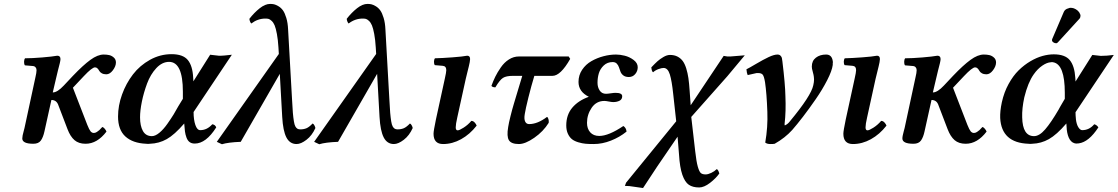

<svg xmlns="http://www.w3.org/2000/svg" viewBox="-20 -718 5659 972"><path d="M263.2 -318.8 247.1 -250Q270.5 -250 303.2 -285.2L349.1 -334Q400.9 -388.2 437.7 -415Q474.6 -441.9 504.9 -441.9Q520.5 -441.9 533.2 -439Q545.9 -436 556.4 -426.5Q566.9 -417 566.9 -401.9Q566.9 -382.8 551.5 -362.3Q536.1 -341.8 518.1 -341.8Q504.4 -341.8 495.1 -347.2Q485.8 -352.5 482.4 -359.4Q479 -366.2 473.6 -371.6Q468.3 -377 460.9 -377Q446.3 -377 404.8 -333L349.1 -273.9L421.9 -85.9Q431.6 -61.5 438.5 -53.2Q445.3 -44.9 455.1 -44.9Q462.4 -44.9 470.2 -49.8Q478 -54.7 482.9 -59.3Q487.8 -64 498 -75.2Q503.9 -73.7 510.3 -66.2Q516.6 -58.6 519 -51.8Q472.2 9.8 413.1 9.8Q378.4 9.8 357.2 -8.5Q335.9 -26.9 321.8 -64L275.9 -184.1Q267.1 -211.9 240.2 -211.9L205.1 -53.2Q198.7 -23.4 187 -6.8Q175.3 9.8 148.9 9.8Q92.8 9.8 92.8 -17.1Q92.8 -23.4 94.7 -33Q96.7 -42.5 99.9 -54Q103 -65.4 104 -69.8L159.2 -326.2Q165 -350.6 165 -362.8Q165 -371.6 159.9 -377.4Q154.8 -383.3 146 -383.8L106 -387.2Q101.6 -393.6 101.8 -405.3Q102.1 -417 106.9 -422.9Q141.6 -422.9 193.8 -427.2Q246.1 -431.6 270 -436Q286.1 -436 286.1 -418.9Q286.1 -412.1 282.7 -397.9Q279.3 -383.8 273.2 -360.8Q267.1 -337.9 263.2 -318.8Z M882.8 -180.2 905.8 -217.8V-253.9Q905.8 -404.8 835.9 -404.8Q800.8 -404.8 771.2 -373Q741.7 -341.3 724.6 -295.2Q707.5 -249 698.2 -203.4Q689 -157.7 689 -124Q689 -80.6 703.6 -54.7Q718.3 -28.8 749 -28.8Q766.1 -28.8 786.9 -45.9Q807.6 -63 827.1 -90.8Q846.7 -118.7 859.1 -138.9Q871.6 -159.2 882.8 -180.2ZM958 -324.2 959 -306.2 1043.9 -440.9Q1080.6 -436 1086.9 -436H1100.6Q1105.5 -435.5 1153.8 -440.9L960 -150.9Q960 -111.8 969 -85.4Q978 -59.1 993.7 -59.1Q1028.3 -59.1 1054.7 -88.9Q1069.3 -86.9 1074.7 -73.2Q1022.9 8.8 965.8 8.8Q950.2 8.8 939.9 1.2Q929.7 -6.3 924.1 -21.5Q918.5 -36.6 916.3 -52.7Q914.1 -68.8 912.6 -92.8Q863.3 -35.6 824.2 -13.7Q785.2 8.3 738.8 9.8Q730 11.2 719.7 9.8Q651.9 6.8 614.7 -27.1Q577.6 -61 577.6 -127.9Q577.6 -183.6 597.9 -239.7Q618.2 -295.9 653.1 -341.3Q688 -386.7 739.5 -415.3Q791 -443.8 848.6 -443.8Q906.2 -443.8 930.7 -414.3Q955.1 -384.8 958 -324.2Z M1576.7 -69.8Q1559.6 -31.7 1531.5 -10.3Q1503.4 11.2 1481.4 11.2Q1447.3 11.2 1429.9 -22.2Q1412.6 -55.7 1408.7 -126L1396.5 -344.2L1198.7 0Q1135.3 2.4 1103.5 12.2L1077.6 0L1391.6 -444.8L1389.6 -478Q1387.2 -517.6 1381.8 -546.1Q1376.5 -574.7 1370.4 -589.4Q1364.3 -604 1355.2 -612.3Q1346.2 -620.6 1339.6 -622.3Q1333 -624 1323.7 -624Q1284.7 -624 1252.4 -599.1Q1249.5 -600.6 1246.1 -608.4Q1242.7 -616.2 1242.7 -623Q1267.1 -654.3 1294.9 -676.3Q1322.8 -698.2 1347.7 -698.2Q1357.9 -698.2 1367.2 -696.3Q1376.5 -694.3 1389.6 -686.5Q1402.8 -678.7 1412.4 -665.5Q1421.9 -652.3 1429.4 -627.4Q1437 -602.5 1438.5 -568.8L1458.5 -213.9Q1460.4 -172.4 1462.6 -147.2Q1464.8 -122.1 1467.8 -104Q1470.7 -85.9 1475.3 -77.9Q1480 -69.8 1485.6 -66.4Q1491.2 -63 1500.5 -63Q1517.6 -63 1531.5 -68.8Q1545.4 -74.7 1562.5 -92.8Q1567.4 -91.3 1571.5 -83.5Q1575.7 -75.7 1576.7 -69.8Z M2069.3 -69.8Q2052.2 -31.7 2024.2 -10.3Q1996.1 11.2 1974.1 11.2Q1939.9 11.2 1922.6 -22.2Q1905.3 -55.7 1901.4 -126L1889.2 -344.2L1691.4 0Q1627.9 2.4 1596.2 12.2L1570.3 0L1884.3 -444.8L1882.3 -478Q1879.9 -517.6 1874.5 -546.1Q1869.1 -574.7 1863 -589.4Q1856.9 -604 1847.9 -612.3Q1838.9 -620.6 1832.3 -622.3Q1825.7 -624 1816.4 -624Q1777.3 -624 1745.1 -599.1Q1742.2 -600.6 1738.8 -608.4Q1735.4 -616.2 1735.4 -623Q1759.8 -654.3 1787.6 -676.3Q1815.4 -698.2 1840.3 -698.2Q1850.6 -698.2 1859.9 -696.3Q1869.1 -694.3 1882.3 -686.5Q1895.5 -678.7 1905 -665.5Q1914.6 -652.3 1922.1 -627.4Q1929.7 -602.5 1931.2 -568.8L1951.2 -213.9Q1953.1 -172.4 1955.3 -147.2Q1957.5 -122.1 1960.4 -104Q1963.4 -85.9 1968 -77.9Q1972.7 -69.8 1978.3 -66.4Q1983.9 -63 1993.2 -63Q2010.3 -63 2024.2 -68.8Q2038.1 -74.7 2055.2 -92.8Q2060.1 -91.3 2064.2 -83.5Q2068.4 -75.7 2069.3 -69.8Z M2337.9 -318.8 2294.9 -123Q2287.1 -88.9 2287.1 -73.2Q2287.1 -58.1 2296.9 -58.1Q2305.7 -58.1 2327.1 -71.8Q2348.6 -85.4 2366.2 -106Q2375.5 -106 2382.8 -98.1Q2390.1 -90.3 2393.1 -82Q2358.4 -37.6 2314.2 -13.2Q2270 11.2 2223.1 11.2Q2174.8 11.2 2174.8 -41Q2174.8 -55.2 2187 -113.8L2231.9 -319.8Q2239.3 -352.5 2239.3 -362.8Q2239.3 -383.3 2221.2 -384.8L2181.2 -388.2Q2176.8 -394.5 2177 -405.8Q2177.2 -417 2182.1 -422.9Q2219.2 -423.8 2271 -427.7Q2322.8 -431.6 2345.2 -436Q2359.9 -436 2359.9 -418.9Q2359.9 -413.1 2357.9 -402.6Q2356 -392.1 2353.3 -381.6Q2350.6 -371.1 2345.9 -351.8Q2341.3 -332.5 2337.9 -318.8Z M2624 -334H2576.7Q2542.5 -334 2526.1 -323.5Q2509.8 -313 2487.8 -275.9Q2473.1 -275.9 2467.8 -283.2Q2476.6 -307.6 2487.3 -329.6Q2498 -351.6 2515.4 -376.7Q2532.7 -401.9 2556.4 -417Q2580.1 -432.1 2606.9 -432.1H2858.9L2866.7 -419.9Q2817.9 -334 2776.9 -334H2685.1Q2669.4 -282.2 2655 -224.4Q2640.6 -166.5 2636.7 -141.1Q2632.3 -116.2 2638.4 -103Q2644.5 -89.8 2658.7 -89.8Q2701.2 -89.8 2749 -126Q2753.4 -125 2756.3 -115.5Q2759.3 -106 2757.8 -96.2Q2730.5 -52.2 2684.8 -20.5Q2639.2 11.2 2606.9 11.2Q2568.4 11.2 2556.4 -8.1Q2544.4 -27.3 2552.7 -75.2Q2555.7 -95.2 2564.5 -130.4Q2573.2 -165.5 2581.8 -193.8Q2590.3 -222.2 2604.5 -269.3Q2618.7 -316.4 2624 -334Z M2951.7 -96.2Q2951.7 -66.4 2968 -48.1Q2984.4 -29.8 3013.7 -29.8Q3061 -29.8 3135.7 -80.1Q3149.9 -71.3 3151.9 -51.8Q3116.7 -23.4 3072.8 -6.1Q3028.8 11.2 2985.8 11.2Q2962.4 11.2 2945.1 9.8Q2927.7 8.3 2908 2.4Q2888.2 -3.4 2875.7 -13.2Q2863.3 -22.9 2855 -40.8Q2846.7 -58.6 2846.7 -83Q2846.7 -136.7 2877.2 -172.9Q2907.7 -209 2960.9 -228Q2908.7 -253.9 2908.7 -303.2Q2908.7 -337.4 2927 -364.7Q2945.3 -392.1 2973.9 -408.4Q3002.4 -424.8 3034.9 -433.3Q3067.4 -441.9 3098.6 -441.9Q3118.7 -441.9 3142.6 -436Q3166.5 -430.2 3187.5 -414.6Q3208.5 -398.9 3208.5 -377.9Q3208.5 -357.9 3195.8 -343Q3183.1 -328.1 3163.6 -328.1Q3146.5 -328.1 3136 -335.9Q3125.5 -343.8 3121.3 -355Q3117.2 -366.2 3113.5 -377.2Q3109.9 -388.2 3102.3 -396Q3094.7 -403.8 3081.5 -403.8Q3054.7 -403.8 3036.6 -386.7Q3018.6 -369.6 3011.7 -347.2Q3004.9 -324.7 3004.9 -298.8Q3004.9 -276.4 3015.9 -259.8Q3026.9 -243.2 3047.9 -243.2Q3056.2 -243.2 3071.8 -245.6Q3087.4 -248 3095.7 -248Q3129.9 -248 3129.9 -231Q3129.9 -214.8 3116.2 -208Q3102.5 -201.2 3084.5 -201.2Q3076.7 -201.2 3062 -204.1Q3047.4 -207 3039.6 -207Q2999 -207 2975.3 -172.4Q2951.7 -137.7 2951.7 -96.2Z M3388.2 -241.2Q3381.3 -308.1 3371.1 -341.1Q3360.8 -374 3339.4 -374Q3329.6 -374 3314 -368.4Q3298.3 -362.8 3286.1 -352.1Q3279.3 -356.4 3277.3 -377Q3296.4 -397 3308.6 -408Q3320.8 -418.9 3338.6 -429.4Q3356.4 -439.9 3371.6 -439.9Q3393.6 -439.9 3409.7 -431.6Q3425.8 -423.3 3436.3 -409.2Q3446.8 -395 3454.1 -371.6Q3461.4 -348.1 3465.1 -322.3Q3468.8 -296.4 3471.2 -259.8L3476.6 -185.1L3643.6 -435.1Q3657.2 -433.1 3662.1 -432.1H3678.2L3750.5 -438L3662.1 -332L3479.5 -126L3499.5 47.9Q3505.4 100.6 3512.7 126Q3520 151.4 3528.1 158.2Q3536.1 165 3552.2 165Q3564.5 165 3580.8 157.2Q3597.2 149.4 3608.4 138.2Q3615.7 140.1 3621.6 160.2Q3604.5 184.6 3574.5 207.8Q3544.4 231 3519.5 231Q3487.3 231 3467.3 217.5Q3447.3 204.1 3434.3 166.7Q3421.4 129.4 3417.5 64L3410.2 -25.9L3307.1 125L3235.4 233.9L3166.5 224.1L3143.6 223.1L3149.4 207L3403.3 -104Z M3853 -301.8Q3848.1 -331.5 3841.3 -339.8Q3834.5 -348.1 3818.8 -348.1H3810.1Q3805.7 -347.7 3765.1 -337.9Q3760.7 -346.7 3758.8 -367.2Q3772 -373.5 3807.9 -394.8Q3843.8 -416 3871.3 -429Q3898.9 -441.9 3916 -441.9Q3925.8 -441.9 3931.4 -436Q3937 -430.2 3938.2 -424.6Q3939.5 -418.9 3940.9 -407.2Q3955.1 -290.5 3956.1 -231.9Q3959.5 -155.3 3952.1 -91.8Q3951.2 -88.9 3953.1 -83Q3968.3 -89.4 3979 -104Q4086.4 -233.4 4097.2 -286.1Q4101.1 -302.2 4101.1 -315.9Q4101.1 -325.2 4100.1 -329.1Q4099.1 -338.4 4095.5 -351.1Q4091.8 -363.8 4090.8 -370.1Q4089.8 -374 4089.8 -380.9Q4089.8 -410.2 4110.4 -426Q4130.9 -441.9 4162.1 -441.9Q4190.9 -441.9 4195.8 -409.2Q4197.3 -402.8 4195.8 -397.9V-389.2Q4191.9 -359.4 4167.5 -311.8Q4143.1 -264.2 4109.6 -215.8Q4076.2 -167.5 4045.4 -127.4Q4014.6 -87.4 3990.7 -60.1Q3954.6 -20 3901.9 9.8Q3896 11.2 3878.9 11.2Q3863.8 11.2 3854 3.9Q3867.7 -74.7 3864.7 -151.9Q3861.3 -246.1 3853 -301.8Z M4412.6 -318.8 4369.6 -123Q4361.8 -88.9 4361.8 -73.2Q4361.8 -58.1 4371.6 -58.1Q4380.4 -58.1 4401.9 -71.8Q4423.3 -85.4 4440.9 -106Q4450.2 -106 4457.5 -98.1Q4464.8 -90.3 4467.8 -82Q4433.1 -37.6 4388.9 -13.2Q4344.7 11.2 4297.9 11.2Q4249.5 11.2 4249.5 -41Q4249.5 -55.2 4261.7 -113.8L4306.6 -319.8Q4314 -352.5 4314 -362.8Q4314 -383.3 4295.9 -384.8L4255.9 -388.2Q4251.5 -394.5 4251.7 -405.8Q4252 -417 4256.8 -422.9Q4293.9 -423.8 4345.7 -427.7Q4397.5 -431.6 4419.9 -436Q4434.6 -436 4434.6 -418.9Q4434.6 -413.1 4432.6 -402.6Q4430.7 -392.1 4428 -381.6Q4425.3 -371.1 4420.7 -351.8Q4416 -332.5 4412.6 -318.8Z M4718.8 -318.8 4702.6 -250Q4726.1 -250 4758.8 -285.2L4804.7 -334Q4856.4 -388.2 4893.3 -415Q4930.2 -441.9 4960.4 -441.9Q4976.1 -441.9 4988.8 -439Q5001.5 -436 5012 -426.5Q5022.5 -417 5022.5 -401.9Q5022.5 -382.8 5007.1 -362.3Q4991.7 -341.8 4973.6 -341.8Q4960 -341.8 4950.7 -347.2Q4941.4 -352.5 4938 -359.4Q4934.6 -366.2 4929.2 -371.6Q4923.8 -377 4916.5 -377Q4901.9 -377 4860.4 -333L4804.7 -273.9L4877.4 -85.9Q4887.2 -61.5 4894 -53.2Q4900.9 -44.9 4910.6 -44.9Q4918 -44.9 4925.8 -49.8Q4933.6 -54.7 4938.5 -59.3Q4943.4 -64 4953.6 -75.2Q4959.5 -73.7 4965.8 -66.2Q4972.2 -58.6 4974.6 -51.8Q4927.7 9.8 4868.7 9.8Q4834 9.8 4812.7 -8.5Q4791.5 -26.9 4777.3 -64L4731.4 -184.1Q4722.7 -211.9 4695.8 -211.9L4660.6 -53.2Q4654.3 -23.4 4642.6 -6.8Q4630.9 9.8 4604.5 9.8Q4548.3 9.8 4548.3 -17.1Q4548.3 -23.4 4550.3 -33Q4552.2 -42.5 4555.4 -54Q4558.6 -65.4 4559.6 -69.8L4614.7 -326.2Q4620.6 -350.6 4620.6 -362.8Q4620.6 -371.6 4615.5 -377.4Q4610.4 -383.3 4601.6 -383.8L4561.5 -387.2Q4557.1 -393.6 4557.4 -405.3Q4557.6 -417 4562.5 -422.9Q4597.2 -422.9 4649.4 -427.2Q4701.7 -431.6 4725.6 -436Q4741.7 -436 4741.7 -418.9Q4741.7 -412.1 4738.3 -397.9Q4734.9 -383.8 4728.8 -360.8Q4722.7 -337.9 4718.8 -318.8Z M5348.6 -180.2 5370.6 -217.8V-248Q5370.6 -392.6 5311.5 -402.8Q5305.7 -404.3 5299.8 -402.8Q5280.3 -401.9 5256.6 -385.7Q5232.9 -369.6 5213.4 -341.8Q5184.1 -300.8 5165.5 -225.1Q5153.3 -168.5 5154.8 -124Q5156.7 -28.8 5214.8 -28.8Q5241.7 -28.8 5271.2 -63Q5300.8 -97.2 5339.8 -164.1Q5340.8 -167 5344.2 -172.4Q5347.7 -177.7 5348.6 -180.2ZM5314.5 -442.9Q5371.6 -442.9 5395.8 -413.6Q5419.9 -384.3 5423.8 -323.2Q5423.8 -320.3 5424.3 -314.5Q5424.8 -308.6 5424.8 -305.2L5509.8 -439.9Q5527.3 -437.5 5552.7 -435.1Q5582 -435.1 5618.7 -439.9L5424.8 -149.9Q5424.8 -134.8 5426.8 -115.2V-113.8Q5430.2 -87.4 5439.5 -73.2Q5448.7 -59.1 5458.5 -59.1Q5494.6 -59.1 5519.5 -88.9Q5532.2 -85.9 5540.5 -73.2Q5492.2 1 5441.4 7.8Q5436.5 8.8 5427.7 8.8Q5388.2 4.9 5380.4 -63V-64.9Q5379.9 -69.3 5379.4 -78.6Q5378.9 -87.9 5378.4 -92.8Q5329.1 -35.6 5290 -13.7Q5251 8.3 5205.6 9.8Q5195.3 11.2 5186.5 9.8Q5050.3 4.9 5043.5 -120.1Q5042 -154.3 5051.8 -200.2Q5063 -251 5085.9 -292.7Q5108.9 -334.5 5136.7 -361.8Q5164.6 -389.2 5196.5 -408Q5228.5 -426.8 5258.1 -434.8Q5287.6 -442.9 5314.5 -442.9ZM5388.7 -675.8Q5398.4 -681.2 5416.5 -675.8Q5427.2 -671.9 5436 -664.1Q5444.8 -656.2 5447.8 -647Q5451.2 -641.6 5449.7 -637.2Q5449.7 -627.9 5443.8 -622.1L5338.4 -506.8Q5332.5 -499 5326.7 -499Q5319.3 -499 5312.5 -503.7Q5305.7 -508.3 5305.7 -515.1Q5305.7 -516.1 5306.2 -517.8Q5306.6 -519.5 5306.6 -520Q5307.6 -522.9 5309.6 -526.9L5365.7 -658.2Q5372.1 -671.9 5388.7 -675.8Z"/></svg>

Font: Common Serif SemiBold
Style: Italic
Weight: 600
Italic angle: -12°
Designer: Philipp H. Poll, Khaled Hosny
Foundry: Stefan Peev, Context Ltd.
Version: Version 1.026